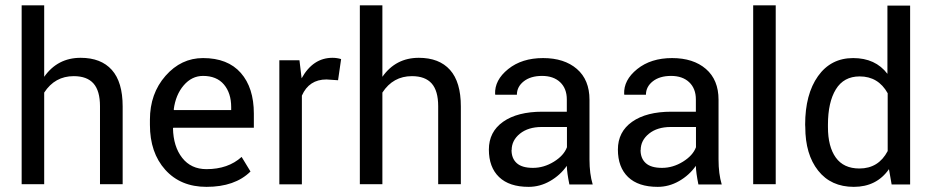

<svg xmlns="http://www.w3.org/2000/svg" viewBox="-20 -706 3576 736"><path d="M149.4 -685.5V-411.6Q200.7 -484.4 289.1 -484.4Q367.2 -484.4 408.7 -438Q450.2 -391.6 450.2 -297.9V0H363.3V-298.8Q363.3 -357.9 338.4 -386Q313.5 -414.1 262.7 -414.1Q190.4 -414.1 149.4 -351.1V0H63V-685.5Z M866.2 -295.4Q866.2 -349.1 838.4 -382.1Q810.5 -415 758.3 -415Q715.3 -415 684.3 -378.9Q653.3 -342.8 646 -286.6L647 -284.2H866.2ZM771.5 10.3Q672.4 10.3 613.5 -55.2Q554.7 -120.6 554.7 -227.5V-247.1Q554.7 -347.2 614.5 -415.3Q674.3 -483.4 758.3 -483.4Q853 -483.4 903.1 -426.5Q953.1 -369.6 953.1 -270.5V-216.3H644.5L643.1 -214.4Q644.5 -144 678.5 -100.8Q712.4 -57.6 771.5 -57.6Q854.5 -57.6 906.2 -104.5L940.4 -48.3H939.9Q880.4 10.3 771.5 10.3Z M1137.2 0.5H1050.8V-475.1H1127.9L1136.2 -405.8Q1179.7 -484.4 1254.4 -484.4Q1272 -484.4 1287.6 -479.5L1275.9 -398.4L1231.4 -401.4Q1164.6 -401.4 1137.2 -339.4Z M1445.8 -685.5V-411.6Q1497.1 -484.4 1585.4 -484.4Q1663.6 -484.4 1705.1 -438Q1746.6 -391.6 1746.6 -297.9V0H1659.7V-298.8Q1659.7 -357.9 1634.8 -386Q1609.9 -414.1 1559.1 -414.1Q1486.8 -414.1 1445.8 -351.1V0H1359.4V-685.5Z M2006.3 10.3Q1932.1 10.3 1893.1 -27.3Q1854 -64.9 1854 -132.8Q1854 -200.7 1908.7 -239.3Q1963.4 -277.8 2059.1 -277.8H2152.8V-324.7Q2152.8 -366.7 2127.2 -390.9Q2101.6 -415 2057.9 -415Q2014.2 -415 1987.8 -394.3Q1961.4 -373.5 1961.4 -342.8H1878.9L1877.9 -345.2Q1875.5 -398.9 1928 -441.2Q1980.5 -483.4 2061.8 -483.4Q2143.1 -483.4 2191.4 -441.7Q2239.7 -399.9 2239.7 -323.7V-94.7Q2239.7 -39.6 2252 1H2162.6Q2153.3 -44.4 2152.8 -70.3Q2127.4 -34.2 2088.6 -12Q2049.8 10.3 2006.3 10.3ZM1941.4 -130.9H1940.9Q1940.9 -98.6 1960.9 -80.6Q1981 -62.5 2022.9 -62.5Q2064.9 -62.5 2103.3 -86.2Q2141.6 -109.9 2153.3 -141.6V-219.2H2056.6Q2004.9 -219.2 1973.1 -193.6Q1941.4 -168 1941.4 -130.9Z M2501 10.3Q2426.8 10.3 2387.7 -27.3Q2348.6 -64.9 2348.6 -132.8Q2348.6 -200.7 2403.3 -239.3Q2458 -277.8 2553.7 -277.8H2647.5V-324.7Q2647.5 -366.7 2621.8 -390.9Q2596.2 -415 2552.5 -415Q2508.8 -415 2482.4 -394.3Q2456.1 -373.5 2456.1 -342.8H2373.5L2372.6 -345.2Q2370.1 -398.9 2422.6 -441.2Q2475.1 -483.4 2556.4 -483.4Q2637.7 -483.4 2686 -441.7Q2734.4 -399.9 2734.4 -323.7V-94.7Q2734.4 -39.6 2746.6 1H2657.2Q2647.9 -44.4 2647.5 -70.3Q2622.1 -34.2 2583.3 -12Q2544.4 10.3 2501 10.3ZM2436 -130.9H2435.5Q2435.5 -98.6 2455.6 -80.6Q2475.6 -62.5 2517.6 -62.5Q2559.6 -62.5 2597.9 -86.2Q2636.2 -109.9 2647.9 -141.6V-219.2H2551.3Q2499.5 -219.2 2467.8 -193.6Q2436 -168 2436 -130.9Z M2953.6 -685.5V0H2867.2V-685.5Z M3381.8 -422.9V-684.6H3468.8V1H3397.9L3387.7 -57.6Q3340.3 10.3 3252.9 10.3Q3165.5 10.3 3116.2 -52Q3066.9 -114.3 3066.9 -218.8L3066.4 -228Q3066.4 -344.7 3115.7 -414.1Q3165 -483.4 3250.5 -483.4Q3335.9 -483.4 3381.8 -422.9ZM3153.8 -228V-218.8Q3153.8 -144 3183.8 -102.1Q3213.9 -60.1 3274.4 -60.1Q3347.7 -60.1 3382.8 -127V-348.6Q3346.7 -413.1 3275.4 -413.1Q3214.4 -413.1 3184.1 -363.5Q3153.8 -314 3153.8 -228Z"/></svg>

Font: Yantramanav
Style: Regular
Weight: 400
Version: Version 1.001;PS 1.0;hotconv 1.0.72;makeotf.lib2.5.5900; ttf